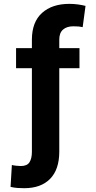

<svg xmlns="http://www.w3.org/2000/svg" viewBox="-20 -780 502 1004"><path d="M395.6 -528.3V-423.3H290V13.9Q289.7 106.9 241.7 155.5Q193.7 204.1 106.9 204.1Q88.6 204.1 71.6 202.9Q54.6 201.7 35.2 197.3L42.1 82.8Q50.7 85.2 65.4 86.7Q80.1 88.2 88.8 88.2Q121.9 88.2 134.3 68.3Q146.8 48.3 146.8 13.9V-423.3H64V-528.3H146.8V-573.4Q147.1 -664.8 199.7 -712.3Q252.4 -759.8 342.7 -759.8Q365.6 -759.8 387.5 -756.8Q409.4 -753.8 427.2 -749.2L412.3 -638.1Q402.8 -640.4 391.9 -641.4Q381 -642.5 363.8 -642.5Q329.2 -642.5 309.6 -625.3Q290 -608.2 290 -573.4V-528.3Z"/></svg>

Font: Adwaita Sans
Style: Regular
Weight: 400
Designer: Rasmus Andersson
Foundry: rsms
Version: Version 4.001;git-9221beed3